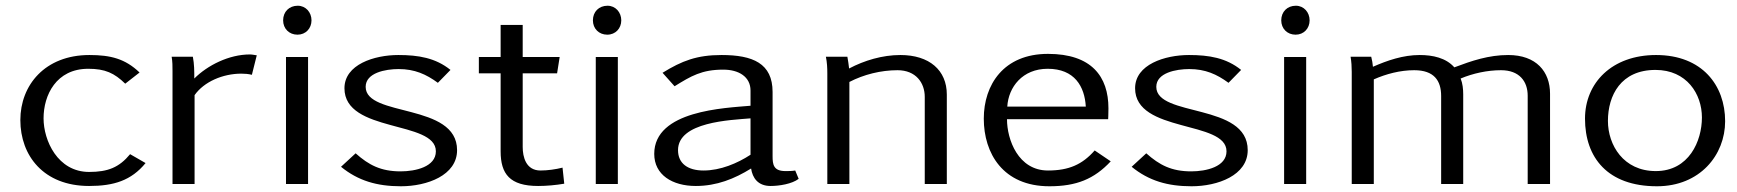

<svg xmlns="http://www.w3.org/2000/svg" viewBox="-20 -642 6063 670"><path d="M51 -223C51 -99 132 7 291 7C377 7 438 -12 488 -73L434 -104C396 -58 357 -42 291 -42C181 -42 132 -152 132 -229C132 -310 176 -402 288 -402C347 -402 379 -387 417 -350L467 -389C417 -437 366 -450 292 -450C137 -450 51 -345 51 -223Z M579 -444C582 -427 582 -411 582 -394V0H659V-310C692 -357 758 -385 822 -385C834 -385 847 -384 859 -381L876 -449C868 -450 860 -452 852 -452C779 -452 704 -414 658 -368C658 -394 658 -418 653 -444Z M968 -571C968 -542 989 -521 1018 -521C1047 -521 1067 -543 1067 -571C1067 -599 1047 -622 1019 -622C989 -622 968 -601 968 -571ZM978 0H1055V-443H978Z M1170 -60C1230 -11 1296 8 1379 8C1470 8 1575 -30 1575 -118C1575 -284 1256 -232 1256 -339C1256 -388 1325 -401 1371 -401C1427 -401 1467 -383 1508 -353L1552 -398C1500 -440 1440 -450 1370 -450C1286 -450 1182 -417 1182 -334C1182 -177 1501 -223 1501 -114C1501 -60 1430 -44 1378 -44C1309 -44 1267 -66 1221 -107Z M1651 -386H1727V-114C1727 -35 1759 7 1858 7C1887 7 1920 4 1949 -1L1943 -57C1919 -51 1891 -47 1866 -47C1815 -47 1804 -95 1804 -129V-386H1924L1933 -443H1804V-555H1727V-443H1651Z M2049 -571C2049 -542 2070 -521 2099 -521C2128 -521 2148 -543 2148 -571C2148 -599 2128 -622 2100 -622C2070 -622 2049 -601 2049 -571ZM2059 0H2136V-443H2059Z M2263 -105C2263 -32 2326 7 2408 7C2481 7 2543 -18 2601 -54C2606 -21 2625 7 2669 7C2699 7 2744 0 2767 -18L2755 -47C2744 -45 2732 -45 2721 -45C2679 -45 2676 -68 2676 -97V-321C2676 -421 2607 -450 2498 -450C2412 -450 2360 -430 2292 -388L2334 -341C2392 -377 2429 -399 2504 -399C2558 -399 2599 -374 2599 -326V-273C2510 -265 2263 -257 2263 -105ZM2346 -118C2346 -217 2529 -223 2599 -229V-102C2553 -72 2494 -47 2435 -47C2381 -47 2346 -71 2346 -118Z M2862 -444C2866 -425 2867 -405 2867 -386V0H2944V-356C2994 -382 3054 -397 3112 -397C3176 -397 3207 -353 3207 -304V0H3284V-312C3284 -397 3223 -450 3122 -450C3059 -450 2996 -431 2943 -403C2941 -417 2940 -430 2937 -444Z M3413 -228C3413 -107 3480 8 3642 8C3736 8 3798 -17 3856 -79L3800 -117C3757 -68 3710 -47 3637 -47C3533 -47 3494 -155 3494 -226H3847C3847 -226 3848 -243 3848 -264C3848 -375 3789 -454 3637 -454C3482 -454 3413 -346 3413 -228ZM3495 -270C3499 -338 3548 -402 3636 -402C3730 -402 3765 -340 3769 -270Z M3929 -60C3989 -11 4055 8 4138 8C4229 8 4334 -30 4334 -118C4334 -284 4015 -232 4015 -339C4015 -388 4084 -401 4130 -401C4186 -401 4226 -383 4267 -353L4311 -398C4259 -440 4199 -450 4129 -450C4045 -450 3941 -417 3941 -334C3941 -177 4260 -223 4260 -114C4260 -60 4189 -44 4137 -44C4068 -44 4026 -66 3980 -107Z M4451 -571C4451 -542 4472 -521 4501 -521C4530 -521 4550 -543 4550 -571C4550 -599 4530 -622 4502 -622C4472 -622 4451 -601 4451 -571ZM4461 0H4538V-443H4461Z M4693 -444C4696 -426 4697 -409 4697 -391V0H4774V-365C4817 -384 4866 -397 4915 -397C4984 -397 5009 -361 5009 -307V0H5086V-313C5086 -331 5084 -351 5077 -368C5120 -386 5170 -397 5218 -397C5282 -397 5311 -358 5311 -308V0H5389V-315C5389 -392 5341 -450 5243 -450C5175 -450 5116 -430 5055 -407C5026 -440 4980 -450 4934 -450C4876 -450 4821 -431 4771 -409C4770 -421 4768 -432 4765 -444Z M5511 -228C5511 -92 5590 8 5762 8C5912 8 6000 -101 6000 -219C6000 -344 5920 -450 5759 -450C5605 -450 5511 -353 5511 -228ZM5591 -220C5591 -309 5636 -398 5757 -398C5866 -398 5919 -314 5919 -232C5919 -150 5874 -45 5758 -45C5645 -45 5591 -136 5591 -220Z"/></svg>

Font: KpMath
Style: Sans
Weight: 400
Version: Version 0.64